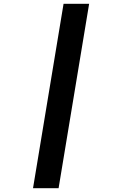

<svg xmlns="http://www.w3.org/2000/svg" viewBox="-20 -843 640 1006"><path d="M153 143 313 -823H447L287 143Z"/></svg>

Font: Iosevka Slab XBdExObl
Style: Regular
Weight: 800
Width: 7
Italic angle: -9°
Monospace: yes
Designer: Belleve Invis
Foundry: Belleve Invis
Version: Version 11.1.0; ttfautohint (v1.8.3)